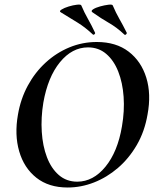

<svg xmlns="http://www.w3.org/2000/svg" viewBox="-20 -823 695 855"><path d="M281 12Q197 12 142 -31.5Q87 -75 65.5 -149Q44 -223 60 -313Q72 -383 104 -442Q136 -501 183.5 -544.5Q231 -588 289 -612Q347 -636 411 -636Q497 -636 553 -593Q609 -550 631.5 -477Q654 -404 637 -313Q624 -237 589 -177Q554 -117 505 -75Q456 -33 398.5 -10.5Q341 12 281 12ZM324 -14Q395 -14 449.5 -80.5Q504 -147 523 -260Q535 -329 530.5 -392Q526 -455 506.5 -504.5Q487 -554 453 -583Q419 -612 372 -612Q301 -612 247 -546Q193 -480 173 -366Q162 -299 166 -236Q170 -173 189 -123Q208 -73 242 -43.5Q276 -14 324 -14ZM534 -669Q500 -701 465 -721Q430 -741 392 -768Q383 -774 394.5 -781.5Q406 -789 426 -794.5Q446 -800 463 -802Q480 -804 482 -799Q496 -766 511.5 -739Q527 -712 544 -678Q546 -674 541.5 -670Q537 -666 534 -669ZM394 -669Q360 -701 326 -722Q292 -743 251 -768Q242 -773 254 -780.5Q266 -788 285.5 -794Q305 -800 322.5 -802Q340 -804 342 -799Q356 -766 371.5 -739Q387 -712 403 -678Q405 -674 401 -670.5Q397 -667 394 -669Z"/></svg>

Font: Cormorant Infant Light
Style: Italic
Weight: 300
Italic angle: -10°
Designer: Christian Thalmann (Catharsis Fonts)
Foundry: Catharsis Fonts
Version: Version 4.001